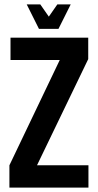

<svg xmlns="http://www.w3.org/2000/svg" viewBox="-20 -857 449 877"><path d="M384 -102V0H23V-102L253 -583H28V-685H383V-587L149 -102ZM158 -725 102 -837H164L203 -781L242 -837H303L247 -725Z"/></svg>

Font: Khand Semibold
Style: Regular
Weight: 600
Designer: Devanagari: Sanchit Sawaria, Jyotish Sonowal; Latin: Satya Rajpurohit
Foundry: Indian Type Foundry
Version: Version 1.100;PS 1.0;hotconv 1.0.78;makeotf.lib2.5.61930; tt